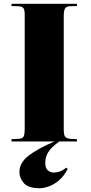

<svg xmlns="http://www.w3.org/2000/svg" viewBox="-20 -750 483 1018"><path d="M190 248Q130 248 106.5 221Q83 194 83 162Q83 113 131.5 75.5Q180 38 269 0H41V-12L80 -14Q99 -15 105 -26Q111 -37 111 -69V-672Q111 -697 104.5 -706.5Q98 -716 76 -717L41 -718V-730H388V-718L350 -717Q332 -716 325 -705Q318 -694 318 -666V-65Q318 -35 325 -25.5Q332 -16 352 -14L388 -12V0H294Q252 31 236 56.5Q220 82 220 113Q220 142 234 153.5Q248 165 265 165Q279 165 296 159.5Q313 154 331 139L339 146Q319 184 292.5 206.5Q266 229 238.5 238.5Q211 248 190 248Z"/></svg>

Font: Literata 72pt ExtraBold
Style: Regular
Weight: 800
Designer: Latin by Veronika Burian and Jose Scaglione. Greek by Irene Vlachou. Cyrillic by Vera Evstafieva.
Foundry: TypeTogether
Version: Version 3.002